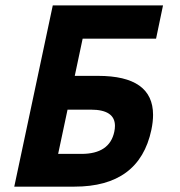

<svg xmlns="http://www.w3.org/2000/svg" viewBox="-20 -696 672 716"><path d="M562 -551.8H263.7L289.6 -675.8H587.9ZM257.8 0H33.2L176.8 -675.8H314.5L258.8 -413.1H345.7Q550.8 -413.1 550.8 -267.6Q550.8 -241.7 544.4 -211.4Q499.5 0 257.8 0ZM283.7 -122.1Q388.7 -122.1 406.2 -204.6Q408.7 -216.3 408.7 -226.6Q408.7 -287.1 318.8 -287.1H231.9L196.8 -122.1Z"/></svg>

Font: Cadman
Style: Bold Italic
Weight: 700
Italic angle: -12°
Designer: Paul James MIller
Foundry: High-Logic / Made with FontCreator
Version: Version 2.114;March 28, 2021;FontCreator 13.0.0.2683 64-bit